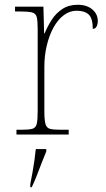

<svg xmlns="http://www.w3.org/2000/svg" viewBox="-20 -564 445 805"><path d="M49 0V-20H71Q101 -20 115.5 -24Q130 -28 134 -44.5Q138 -61 138 -98V-442Q138 -477 134 -492.5Q130 -508 114 -512Q98 -516 61 -516H43V-536H162L165 -424H167Q179 -453 196.5 -480.5Q214 -508 241 -526Q268 -544 306 -544Q344 -544 367 -524.5Q390 -505 390 -476Q390 -463 385 -453Q380 -443 369 -443Q369 -487 352 -503Q335 -519 301 -519Q272 -519 247 -500Q222 -481 204 -448Q186 -415 176 -372.5Q166 -330 166 -284V-98Q166 -61 170.5 -44.5Q175 -28 189 -24Q203 -20 233 -20H268V0ZM107 208Q112 183 116.5 157.5Q121 132 124.5 107.5Q128 83 130 61H174V71Q165 92 154.5 119.5Q144 147 133.5 174Q123 201 113 221H107Z"/></svg>

Font: Noto Serif Tibetan Thin
Style: Regular
Weight: 250
Version: Version 2.103